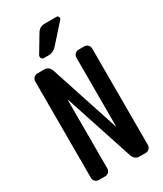

<svg xmlns="http://www.w3.org/2000/svg" viewBox="-235 -1053 970 1140"><g transform="rotate(-30 250.0 -482.5)"><path d="M275.4 -964.8H355.5Q365.2 -964.8 369.1 -955.6Q373 -946.3 366.2 -938.5L257.8 -817.4Q233.4 -790 200.2 -790H169.9Q158.2 -790 152.8 -799.8Q147.5 -809.6 153.3 -820.3L221.7 -934.6Q239.3 -964.8 275.4 -964.8ZM89.8 0Q75.2 0 64.9 -9.8Q54.7 -19.5 54.7 -35.2V-695.3Q54.7 -710 64.9 -720.2Q75.2 -730.5 89.8 -730.5H134.8Q168.9 -730.5 180.7 -696.3L335 -225.6Q335 -224.6 335.9 -224.6Q336.9 -224.6 336.9 -225.6V-695.3Q336.9 -710 347.2 -720.2Q357.4 -730.5 372.1 -730.5H410.2Q424.8 -730.5 435.1 -720.2Q445.3 -710 445.3 -695.3V-35.2Q445.3 -20.5 435.1 -10.3Q424.8 0 410.2 0H369.1Q335 0 323.2 -34.2L168.9 -503.9Q168.9 -504.9 168 -504.9Q167 -504.9 167 -503.9V-35.2Q167 -20.5 157.2 -10.3Q147.5 0 131.8 0Z"/></g></svg>

Font: Rounded-L Mgen+ 1m medium
Style: Regular
Weight: 500
Designer: [Source Han Sans]
Ryoko NISHIZUKA  (kana & ideographs); Paul D. Hunt (Latin, Greek & Cyrillic); Wenlong ZHANG  (bopomofo
Version: Version 1.059.20150602